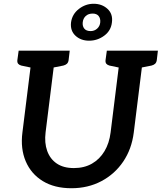

<svg xmlns="http://www.w3.org/2000/svg" viewBox="-20 -990 858 1019"><path d="M359 9Q269 9 207 -29Q145 -67 116.5 -134Q88 -201 99 -287L153 -721H276L222 -288Q215 -232 230.5 -189Q246 -146 281.5 -122Q317 -98 372 -98Q427 -98 468 -121.5Q509 -145 534.5 -187.5Q560 -230 567 -287L621 -721H744L690 -287Q679 -199 634 -132.5Q589 -66 518 -28.5Q447 9 359 9ZM179 -721 155 -629 93 -642Q82 -645 76.5 -651.5Q71 -658 72 -670L79 -721ZM350 -721 344 -670Q342 -658 335 -651.5Q328 -645 316 -642L250 -629V-721ZM647 -721 623 -629 561 -642Q550 -645 544.5 -651.5Q539 -658 540 -670L547 -721ZM818 -721 812 -670Q810 -658 803 -651.5Q796 -645 784 -642L718 -629V-721ZM357 -871Q363 -915 398.5 -942.5Q434 -970 477 -970Q521 -970 550.5 -943Q580 -916 574 -871Q569 -827 533 -800.5Q497 -774 453 -774Q409 -774 380.5 -800.5Q352 -827 357 -871ZM419 -871Q417 -851 427.5 -838Q438 -825 461 -825Q481 -825 495.5 -838Q510 -851 512 -871Q514 -892 503.5 -905Q493 -918 472 -918Q449 -918 435 -905Q421 -892 419 -871Z"/></svg>

Font: Aleo SemiBold
Style: Italic
Weight: 600
Italic angle: -7°
Designer: Alessio Laiso
Foundry: Alessio Laiso
Version: Version 2.001;gftools[0.9.29]